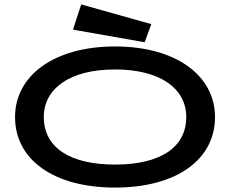

<svg xmlns="http://www.w3.org/2000/svg" viewBox="-20 -837 1040 868"><path d="M634 -646 664 -728 347 -817 310 -703ZM500 11C776 11 952 -114 952 -308C952 -495 776 -627 500 -627C224 -627 48 -495 48 -308C48 -114 224 11 500 11ZM500 -93C296 -93 178 -170 178 -308C178 -437 296 -523 500 -523C704 -523 822 -437 822 -308C822 -170 704 -93 500 -93Z"/></svg>

Font: Inconsolata UltraExpanded
Style: Bold
Weight: 700
Width: 9
Monospace: yes
Designer: Raph Levien, Cyreal, Brenton Simpson
Foundry: Raph Levien, Cyreal, Google
Version: Version 3.100